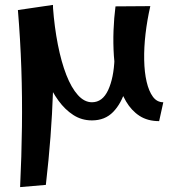

<svg xmlns="http://www.w3.org/2000/svg" viewBox="-20 -472 719 783"><path d="M62 291Q68 165 69.5 45Q71 -75 67 -193Q63 -311 53 -431L196 -452Q199 -358 199 -270.5Q199 -183 196 -95.5Q193 -8 186 85Q179 178 167 282ZM355 19Q313 19 279 -3Q245 -25 218.5 -61.5Q192 -98 172.5 -142.5Q153 -187 141.5 -233Q130 -279 126 -318L196 -442Q202 -361 216 -290Q230 -219 250.5 -166.5Q271 -114 297.5 -84.5Q324 -55 355 -55Q398 -55 421 -104.5Q444 -154 447 -233H514Q509 -165 492 -107.5Q475 -50 441.5 -15.5Q408 19 355 19ZM629 22Q582 22 549 0.5Q516 -21 494 -58.5Q472 -96 460 -143.5Q448 -191 444.5 -243.5Q441 -296 443 -348Q445 -400 451 -446L593 -447Q580 -390 573.5 -334Q567 -278 568 -227.5Q569 -177 578 -138.5Q587 -100 603.5 -77.5Q620 -55 646 -55Z"/></svg>

Font: Marhey Light
Style: Regular
Weight: 400
Version: Version 1.000